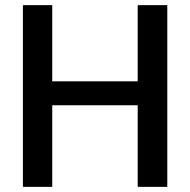

<svg xmlns="http://www.w3.org/2000/svg" viewBox="-20 -726 739 746"><path d="M630 0H515V-317H183V0H69V-706H183V-410H515V-706H630Z"/></svg>

Font: Ulagadi Sans Medium
Style: Regular
Weight: 500
Designer: Ninad Kale (Devanagari), Jonny Pinhorn (Latin)
Foundry: Indian Type Foundry
Version: Version 3.01;March 29, 2020;FontCreator 12.0.0.2522 64-bit; 